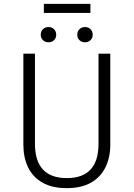

<svg xmlns="http://www.w3.org/2000/svg" viewBox="-20 -963 692 994"><path d="M326 11Q249 11 199 -18Q149 -47 125 -97.5Q101 -148 101 -214V-685H161V-219Q161 -41 326 -41Q490 -41 490 -219V-685H551V-214Q551 -149 526.5 -98Q502 -47 452 -18Q402 11 326 11ZM231 -744Q214 -744 202.5 -755Q191 -766 191 -783Q191 -801 202.5 -812Q214 -823 231 -823Q249 -823 260 -811.5Q271 -800 271 -783Q271 -766 259.5 -755Q248 -744 231 -744ZM420 -744Q403 -744 391.5 -755Q380 -766 380 -783Q380 -801 391.5 -812Q403 -823 420 -823Q438 -823 449 -811.5Q460 -800 460 -783Q460 -766 448.5 -755Q437 -744 420 -744ZM448 -896H207V-943H448Z"/></svg>

Font: Trujillo Light
Style: Regular
Weight: 300
Designer: Fira Sans original fonts by bBox Type GmbH, Carrois Corporate GbR, & Edenspiekermann AG / Changes by Cristiano Sobral
Foundry: Fira Sans original fonts by bBox Type GmbH, Carrois Corporate GbR, & Edenspiekermann AG / Changes by Cristiano Sobral
Version: Version 4.301;July 28, 2020;FontCreator 13.0.0.2655 64-bit